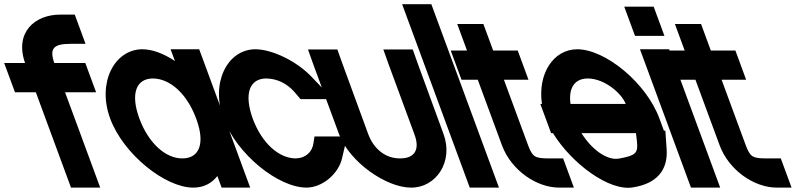

<svg xmlns="http://www.w3.org/2000/svg" viewBox="-277 -849 3813 920"><path d="M-16.9 -547H61.8H131.8L183.4 -407H113.4H34.7L177.4 -20L203.2 50H63.2L37.4 -20L-105.3 -407H-135.3H-205.3L-257 -547H-187H-156.9C-208.5 -694.2 -109.6 -779 11.2 -779H81.2L132.9 -639H62.9C-20.6 -639 -41.2 -617.8 -16.9 -547Z M250.9 -281C187.4 -453 271.4 -612 404.4 -613C453.4 -613 508.2 -591.8 561.2 -556.6L540.4 -613H677.4L703.3 -543L798.6 -284.6L799.9 -281L896.1 -20L921.9 50H784.9L764.5 -5.5C737.5 29.4 698.2 50.4 648.9 50C513.8 50 313.6 -111 250.9 -281ZM390.9 -281C434.4 -163 516.9 -89 597.3 -90C677.7 -90 706.4 -160.8 664.8 -275.7L662.9 -281C619 -400 538 -472 456.1 -473C375.3 -473 347 -400 390.9 -281Z M1217.8 -479 1318.5 -374H1163.1L1133.2 -409C1096.8 -450 1050.4 -472 999.1 -473C918.3 -473 891.2 -399 933.9 -281C977.4 -163 1059.6 -90 1140.3 -90C1186.7 -91 1218.5 -120 1224.6 -161L1229.9 -195H1386.5L1361.6 -89C1344.8 -18 1270.6 49 1191.9 50C1056.8 50 858.3 -109 793.9 -281C730.8 -452 812.3 -613 947.4 -613H948.3C1026 -612 1143.6 -558 1217.8 -479Z M1223.3 -543 1198.8 -612H1339.5L1364.5 -542L1487.2 -207C1514.1 -134 1571.5 -89 1640.8 -90C1711.4 -90 1736.1 -134 1708.5 -206L1708.2 -207L1584.3 -543L1559.8 -612H1700.8L1725.6 -542L1848.2 -207C1897.2 -74 1812.3 51 1692.4 50C1573.9 50 1397.9 -72 1347.5 -206L1347.2 -207Z M1675.6 -759 1649.8 -829H1789.8L1815.6 -759L2088.1 -20L2113.9 50H1973.9L1948.1 -20Z M2137.6 -467 2253.8 -152C2274.6 -98 2285.2 -90 2351.3 -90H2421.3L2472.9 50H2402.9C2292.6 50 2173 -34 2128.9 -151L2128.5 -152L2012.3 -467H2004.3H1934.3L1882.7 -607H1952.7H1960.7L1939.7 -664L1913.9 -734H2039.2L2065 -664L2086 -607H2133.7H2203.7L2255.3 -467H2185.3Z M2456.7 -351H2721.1C2703 -400 2622 -472 2540.1 -473C2476.6 -473 2446.1 -428 2456.7 -351ZM2372.6 -211H2363.7L2337.9 -281L2312.1 -351H2319.8C2298.7 -494.4 2373.6 -612.1 2488.4 -613C2623.6 -613 2819.8 -452 2882.8 -281L2904.2 -223H2911.2L2917.4 -133C2923.8 -37 2873 31 2754.7 49C2643.3 68 2463.5 -63.3 2372.6 -211ZM2770.5 -211H2509.2C2559.2 -131 2632.8 -79.5 2687.6 -89H2688.5C2772.2 -104 2781 -117 2774.8 -173Z M2835.8 -677H2765.8L2714.2 -817H2784.2H2785.2H2855.2L2906.8 -677H2836.8ZM2815.3 -543 2789.4 -613H2929.4L2955.3 -543L3148.1 -20L3173.9 50H3033.9L3008.1 -20Z M3180.6 -467 3296.8 -152C3317.6 -98 3328.2 -90 3394.3 -90H3464.3L3515.9 50H3445.9C3335.6 50 3216 -34 3171.9 -151L3171.5 -152L3055.3 -467H3047.3H2977.3L2925.7 -607H2995.7H3003.7L2982.7 -664L2956.9 -734H3082.2L3108 -664L3129 -607H3176.7H3246.7L3298.3 -467H3228.3Z"/></svg>

Font: Nordica Plus
Style: NordicaClassicRgCondOpObl
Weight: 500
Version: Version 1.01